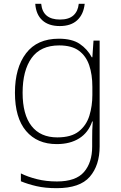

<svg xmlns="http://www.w3.org/2000/svg" viewBox="-20 -742 630 1002"><path d="M287 -540Q356 -540 396 -513Q436 -486 459 -443H462L468 -530H500V22Q500 121 448.5 180.5Q397 240 276 240Q216 240 170.5 229.5Q125 219 89 204V163Q125 181 173 193Q221 205 277 205Q376 205 418.5 155.5Q461 106 461 23V-15Q461 -40 461.5 -61.5Q462 -83 464 -108H461Q441 -50 393.5 -20Q346 10 276 10Q174 10 116 -58.5Q58 -127 58 -258Q58 -388 116 -464Q174 -540 287 -540ZM289 -505Q192 -505 145 -439.5Q98 -374 98 -258Q98 -144 144.5 -84.5Q191 -25 279 -25Q352 -25 391.5 -56.5Q431 -88 446.5 -138.5Q462 -189 462 -246V-289Q462 -353 445.5 -401.5Q429 -450 391.5 -477.5Q354 -505 289 -505ZM422 -722Q416 -667 383 -636.5Q350 -606 292 -606Q234 -606 201 -636Q168 -666 164 -722H195Q203 -640 293 -640Q339 -640 363 -661.5Q387 -683 391 -722Z"/></svg>

Font: Noto Sans Thai ExtraLight
Style: Regular
Weight: 200
Designer: Monotype Design Team
Foundry: Monotype Imaging Inc.
Version: Version 2.001; ttfautohint (v1.8.4.7-5d5b)